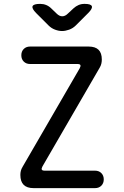

<svg xmlns="http://www.w3.org/2000/svg" viewBox="-20 -970 640 990"><path d="M153 0Q119 0 102 -17Q85 -34 85 -68Q85 -79 87.5 -89Q90 -99 96 -109L391 -618Q397 -629 394.5 -634.5Q392 -640 379 -640H135Q115 -640 102.5 -652.5Q90 -665 90 -685Q90 -705 102.5 -717.5Q115 -730 135 -730H437Q471 -730 488 -713.5Q505 -697 505 -663Q505 -652 502.5 -641.5Q500 -631 494 -621L199 -112Q193 -101 195.5 -95.5Q198 -90 211 -90H470Q490 -90 502.5 -77.5Q515 -65 515 -45Q515 -25 502.5 -12.5Q490 0 470 0ZM187 -950Q204 -950 218.5 -944Q233 -938 245 -926L272 -900Q286 -886 301 -886Q316 -886 330 -900L359 -927Q371 -938 385 -944Q399 -950 416 -950Q449 -950 453.5 -938Q458 -926 435 -903L371 -839Q356 -824 336.5 -817Q317 -810 300 -810Q283 -810 264 -817Q245 -824 230 -839L167 -902Q143 -926 148 -938Q153 -950 187 -950Z"/></svg>

Font: Maple Mono NF CN
Style: Regular
Weight: 400
Monospace: yes
Designer: subframe7536
Version: Version 7.000